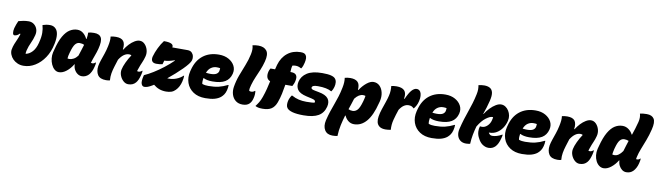

<svg xmlns="http://www.w3.org/2000/svg" viewBox="-45 -1500 8318 2430"><g transform="rotate(10 4114.0 -285.0)"><path d="M82 -536Q109 -544 143 -550.5Q177 -557 213 -557Q252 -557 281 -535Q310 -513 322.5 -477Q335 -441 324 -398Q310 -342 287 -294Q264 -246 250 -191Q244 -166 244 -146H250Q293 -155 330.5 -195.5Q368 -236 387 -312L389 -321Q407 -390 406 -442.5Q405 -495 393 -535V-541Q417 -549 439.5 -553Q462 -557 488 -557Q512 -557 531 -548.5Q550 -540 563 -525Q587 -500 592.5 -451.5Q598 -403 584 -335L582 -327Q562 -228 511.5 -152.5Q461 -77 391 -34Q321 9 243 9Q200 9 165.5 -6.5Q131 -22 108 -45Q82 -71 69.5 -103.5Q57 -136 61 -166Q68 -206 82 -241Q96 -276 111.5 -310Q127 -344 137 -380L130 -385Q112 -366 95 -358.5Q78 -351 64 -351Q47 -351 42.5 -376.5Q38 -402 47 -440Q54 -466 62.5 -488.5Q71 -511 82 -536Z M838 -559Q882 -559 915 -531.5Q948 -504 966 -464H972Q980 -513 978 -547Q1011 -556 1054 -556Q1122 -556 1145 -513.5Q1168 -471 1141 -367Q1130 -324 1111.5 -275.5Q1093 -227 1078 -176Q1087 -173 1097 -173Q1117 -173 1136 -190H1142Q1142 -180 1139.5 -164.5Q1137 -149 1132 -132Q1124 -98 1110 -70.5Q1096 -43 1081 -27Q1043 11 993 11Q963 11 937 -7.5Q911 -26 895.5 -56.5Q880 -87 881 -121H876Q841 -63 793.5 -26Q746 11 699 11Q667 11 641.5 -11Q616 -33 600 -68.5Q584 -104 579.5 -145Q575 -186 584 -224L593 -258Q621 -372 659.5 -438Q698 -504 743.5 -531.5Q789 -559 838 -559ZM777 -179Q788 -176 800 -176Q825 -176 854 -191Q883 -206 907 -238Q919 -277 931.5 -313Q944 -349 954 -385Q932 -398 894 -398Q863 -398 839.5 -370Q816 -342 794 -264L791 -253Q778 -209 777 -179Z M1266 -547Q1283 -551 1300 -553Q1317 -555 1335 -555Q1405 -555 1431.5 -520Q1458 -485 1447 -412H1453Q1477 -451 1508.5 -484.5Q1540 -518 1574.5 -538.5Q1609 -559 1639 -559Q1677 -559 1705 -530Q1733 -501 1744.5 -458.5Q1756 -416 1744 -373Q1733 -331 1716 -293Q1699 -255 1688 -222Q1684 -211 1679 -197Q1674 -183 1672 -175Q1680 -171 1691 -171Q1701 -171 1713 -176Q1725 -181 1734 -190H1740Q1740 -184 1738.5 -170Q1737 -156 1732 -139Q1722 -98 1710.5 -73Q1699 -48 1685 -32Q1669 -13 1645.5 -2Q1622 9 1589 9Q1555 9 1526 -17Q1497 -43 1482 -82Q1467 -121 1475 -161Q1483 -200 1508.5 -254.5Q1534 -309 1567 -358Q1554 -366 1537 -366Q1467 -366 1409 -274Q1393 -223 1379 -178.5Q1365 -134 1357.5 -91Q1350 -48 1354 1Q1329 7 1304 7Q1225 7 1196 -38.5Q1167 -84 1177 -153Q1183 -188 1197.5 -230Q1212 -272 1228.5 -320Q1245 -368 1256 -421Q1264 -458 1267 -489.5Q1270 -521 1266 -547Z M1941 -607H1947Q2074 -607 2059 -547H2254Q2291 -547 2310 -528Q2329 -509 2334.5 -483Q2340 -457 2334 -435L2332 -427Q2327 -409 2303 -378Q2279 -347 2241 -309Q2203 -271 2157 -230Q2111 -189 2064 -151Q2073 -150 2084 -150Q2134 -150 2181 -168.5Q2228 -187 2263 -220H2269Q2269 -204 2267 -187Q2265 -170 2259 -144Q2251 -110 2235.5 -80Q2220 -50 2197 -27Q2174 -3 2144.5 7Q2115 17 2077 17Q2028 17 1988 2Q1948 -13 1914 -42Q1905 -36 1897 -31Q1862 -10 1839 -2Q1816 6 1796 6Q1769 6 1757.5 -25.5Q1746 -57 1763 -127L1766 -139Q1817 -161 1880 -200Q1943 -239 2005.5 -287.5Q2068 -336 2119 -386V-393Q2040 -365 1989 -365H1988Q1981 -341 1974 -316Q1957 -312 1938.5 -310Q1920 -308 1896 -308Q1856 -308 1840.5 -330Q1825 -352 1835 -392Q1850 -446 1878.5 -504.5Q1907 -563 1941 -607Z M2658 -560Q2731 -560 2783.5 -530.5Q2836 -501 2860 -454.5Q2884 -408 2871 -355L2870 -350Q2852 -280 2795.5 -245.5Q2739 -211 2633 -211Q2596 -211 2566.5 -217Q2537 -223 2520 -233H2514Q2511 -213 2510 -194Q2509 -175 2513 -158Q2532 -151 2551.5 -148.5Q2571 -146 2593 -146Q2668 -146 2723 -159Q2778 -172 2838 -202H2844Q2844 -166 2835 -133Q2826 -99 2811 -77Q2796 -55 2776 -38Q2745 -13 2698.5 0Q2652 13 2580 13Q2487 13 2425 -28.5Q2363 -70 2339 -139Q2315 -208 2335 -290L2339 -305Q2370 -430 2452.5 -495Q2535 -560 2658 -560ZM2657 -397Q2618 -397 2585 -374.5Q2552 -352 2534 -305Q2550 -303 2563.5 -302Q2577 -301 2590 -301Q2641 -301 2665.5 -315Q2690 -329 2697 -354Q2699 -366 2700 -375.5Q2701 -385 2701 -393Q2685 -397 2657 -397Z M3054 -634Q3061 -667 3061.5 -695Q3062 -723 3054 -750Q3092 -759 3129 -759Q3203 -759 3236.5 -715Q3270 -671 3244 -574Q3228 -514 3206 -461.5Q3184 -409 3162 -358.5Q3140 -308 3124 -252Q3117 -229 3114 -210.5Q3111 -192 3112 -177Q3120 -169 3137 -169Q3166 -169 3184 -187H3190Q3193 -168 3192 -144Q3191 -120 3184 -93Q3178 -68 3169 -50.5Q3160 -33 3146 -19Q3116 11 3059 11Q3005 11 2969.5 -17Q2934 -45 2919.5 -91Q2905 -137 2913 -190Q2926 -270 2953 -342.5Q2980 -415 3009 -486.5Q3038 -558 3054 -634Z M3495 -96Q3473 -36 3432 -8.5Q3391 19 3317 19Q3281 19 3259 13.5Q3237 8 3224 0Q3243 -24 3261.5 -54Q3280 -84 3296 -129Q3316 -186 3329 -237.5Q3342 -289 3353 -340Q3320 -353 3310 -383Q3300 -413 3310 -456Q3313 -467 3317.5 -478.5Q3322 -490 3329 -500H3388Q3395 -531 3403 -559Q3432 -659 3502 -714.5Q3572 -770 3670 -770Q3699 -770 3714.5 -763.5Q3730 -757 3738 -744Q3759 -715 3743 -647Q3738 -625 3731 -606Q3724 -587 3713 -570H3707Q3692 -579 3674.5 -584.5Q3657 -590 3638 -590Q3625 -590 3615.5 -588.5Q3606 -587 3596 -584Q3590 -565 3588 -545Q3586 -525 3585 -500H3597Q3642 -500 3660.5 -475.5Q3679 -451 3667 -398Q3663 -379 3655.5 -361.5Q3648 -344 3640 -330H3550Q3540 -268 3528 -211Q3516 -154 3495 -96Z M3848 -164Q3890 -164 3915.5 -166Q3941 -168 3955 -172Q3960 -187 3951 -198Q3942 -209 3910 -216L3839 -232Q3751 -252 3722.5 -294Q3694 -336 3707 -396Q3723 -469 3791 -513Q3859 -557 3985 -557Q4058 -557 4097.5 -547Q4137 -537 4153 -518Q4170 -499 4172.5 -470Q4175 -441 4167 -412Q4158 -377 4139 -350H4133Q4107 -366 4063.5 -375Q4020 -384 3960 -384Q3919 -384 3902 -376Q3885 -368 3883 -356Q3881 -343 3891 -335Q3901 -327 3935 -321L3982 -312Q4071 -296 4103.5 -255Q4136 -214 4120 -149Q4099 -66 4032.5 -27.5Q3966 11 3842 11Q3754 11 3702 -3Q3650 -17 3630 -42Q3617 -58 3615 -82Q3613 -106 3619 -134Q3629 -176 3654 -210H3660Q3704 -185 3750 -174.5Q3796 -164 3848 -164Z M4275 -547Q4310 -557 4347 -557Q4411 -557 4441.5 -527Q4472 -497 4466 -427L4472 -425Q4510 -483 4557 -521Q4604 -559 4644 -559Q4692 -559 4724 -527Q4756 -495 4767.5 -443Q4779 -391 4764 -330L4757 -305Q4717 -145 4650 -67Q4583 11 4491 11Q4448 11 4416 -15Q4384 -41 4369 -78L4363 -77Q4344 -15 4329.5 51.5Q4315 118 4312 194Q4296 197 4280.5 198.5Q4265 200 4248 200Q4178 200 4147.5 150.5Q4117 101 4134 24Q4150 -42 4168 -96Q4186 -150 4204.5 -199.5Q4223 -249 4239.5 -302.5Q4256 -356 4269 -421Q4284 -493 4275 -547ZM4543 -372Q4488 -372 4438 -307Q4427 -270 4415 -234.5Q4403 -199 4391 -164Q4414 -152 4445 -152Q4479 -152 4505.5 -179.5Q4532 -207 4555 -287L4558 -297Q4564 -320 4568 -337Q4572 -354 4573 -367Q4558 -372 4543 -372Z M4963 0Q4947 3 4929 5Q4911 7 4897 7Q4845 7 4817.5 -13.5Q4790 -34 4782.5 -67.5Q4775 -101 4782 -141Q4789 -185 4806 -236Q4823 -287 4840 -335.5Q4857 -384 4865 -420Q4874 -456 4875 -488.5Q4876 -521 4873 -547Q4890 -551 4907 -553Q4924 -555 4941 -555Q5011 -555 5042 -522.5Q5073 -490 5060 -418L5067 -416Q5103 -498 5134.5 -532.5Q5166 -567 5198 -567Q5215 -567 5227.5 -558.5Q5240 -550 5247 -538Q5258 -519 5260 -487.5Q5262 -456 5253 -420Q5245 -386 5232 -362Q5219 -338 5204 -319H5198Q5185 -333 5170 -339.5Q5155 -346 5132 -346Q5102 -346 5073.5 -328Q5045 -310 5016 -266Q4992 -196 4975 -131Q4958 -66 4963 0Z M5568 -560Q5641 -560 5693.5 -530.5Q5746 -501 5770 -454.5Q5794 -408 5781 -355L5780 -350Q5762 -280 5705.5 -245.5Q5649 -211 5543 -211Q5506 -211 5476.5 -217Q5447 -223 5430 -233H5424Q5421 -213 5420 -194Q5419 -175 5423 -158Q5442 -151 5461.5 -148.5Q5481 -146 5503 -146Q5578 -146 5633 -159Q5688 -172 5748 -202H5754Q5754 -166 5745 -133Q5736 -99 5721 -77Q5706 -55 5686 -38Q5655 -13 5608.5 0Q5562 13 5490 13Q5397 13 5335 -28.5Q5273 -70 5249 -139Q5225 -208 5245 -290L5249 -305Q5280 -430 5362.5 -495Q5445 -560 5568 -560ZM5567 -397Q5528 -397 5495 -374.5Q5462 -352 5444 -305Q5460 -303 5473.5 -302Q5487 -301 5500 -301Q5551 -301 5575.5 -315Q5600 -329 5607 -354Q5609 -366 5610 -375.5Q5611 -385 5611 -393Q5595 -397 5567 -397Z M6284 -559Q6315 -559 6340.5 -542Q6366 -525 6383 -497.5Q6400 -470 6406 -437.5Q6412 -405 6404 -373L6403 -367Q6390 -315 6361 -273Q6332 -231 6291 -206.5Q6250 -182 6200 -182H6195L6192 -177Q6199 -167 6211 -156Q6218 -152 6224 -150Q6230 -148 6242 -148Q6268 -148 6298.5 -157Q6329 -166 6363 -185H6369Q6368 -165 6360 -139Q6350 -99 6336.5 -71.5Q6323 -44 6306 -26Q6271 10 6219 10Q6196 10 6175 2Q6154 -6 6135 -20Q6103 -46 6084 -86Q6073 -104 6066 -126Q6059 -148 6058 -172Q6056 -207 6067 -240Q6074 -239 6080.5 -238.5Q6087 -238 6093 -238Q6129 -238 6160.5 -267.5Q6192 -297 6203 -340L6205 -349Q6208 -358 6209 -366.5Q6210 -375 6211 -382Q6208 -383 6205 -383Q6202 -383 6199 -383Q6170 -383 6120.5 -346.5Q6071 -310 6023 -230Q6008 -177 5997 -120Q5986 -63 5983 0Q5971 2 5957.5 4Q5944 6 5930 6Q5884 6 5855 -17Q5826 -40 5816 -78Q5806 -116 5817 -162Q5834 -233 5852.5 -292Q5871 -351 5890 -405Q5909 -459 5925.5 -513.5Q5942 -568 5955 -630Q5963 -666 5963 -694.5Q5963 -723 5958 -750Q5997 -759 6033 -759Q6076 -759 6105 -742.5Q6134 -726 6142.5 -687Q6151 -648 6134 -578Q6123 -532 6109 -488Q6095 -444 6080 -402H6085Q6112 -445 6146.5 -480.5Q6181 -516 6217 -537.5Q6253 -559 6284 -559Z M6728 -560Q6801 -560 6853.5 -530.5Q6906 -501 6930 -454.5Q6954 -408 6941 -355L6940 -350Q6922 -280 6865.5 -245.5Q6809 -211 6703 -211Q6666 -211 6636.5 -217Q6607 -223 6590 -233H6584Q6581 -213 6580 -194Q6579 -175 6583 -158Q6602 -151 6621.5 -148.5Q6641 -146 6663 -146Q6738 -146 6793 -159Q6848 -172 6908 -202H6914Q6914 -166 6905 -133Q6896 -99 6881 -77Q6866 -55 6846 -38Q6815 -13 6768.5 0Q6722 13 6650 13Q6557 13 6495 -28.5Q6433 -70 6409 -139Q6385 -208 6405 -290L6409 -305Q6440 -430 6522.5 -495Q6605 -560 6728 -560ZM6727 -397Q6688 -397 6655 -374.5Q6622 -352 6604 -305Q6620 -303 6633.5 -302Q6647 -301 6660 -301Q6711 -301 6735.5 -315Q6760 -329 6767 -354Q6769 -366 6770 -375.5Q6771 -385 6771 -393Q6755 -397 6727 -397Z M7066 -547Q7083 -551 7100 -553Q7117 -555 7135 -555Q7205 -555 7231.5 -520Q7258 -485 7247 -412H7253Q7277 -451 7308.5 -484.5Q7340 -518 7374.5 -538.5Q7409 -559 7439 -559Q7477 -559 7505 -530Q7533 -501 7544.5 -458.5Q7556 -416 7544 -373Q7533 -331 7516 -293Q7499 -255 7488 -222Q7484 -211 7479 -197Q7474 -183 7472 -175Q7480 -171 7491 -171Q7501 -171 7513 -176Q7525 -181 7534 -190H7540Q7540 -184 7538.5 -170Q7537 -156 7532 -139Q7522 -98 7510.5 -73Q7499 -48 7485 -32Q7469 -13 7445.5 -2Q7422 9 7389 9Q7355 9 7326 -17Q7297 -43 7282 -82Q7267 -121 7275 -161Q7283 -200 7308.5 -254.5Q7334 -309 7367 -358Q7354 -366 7337 -366Q7267 -366 7209 -274Q7193 -223 7179 -178.5Q7165 -134 7157.5 -91Q7150 -48 7154 1Q7129 7 7104 7Q7025 7 6996 -38.5Q6967 -84 6977 -153Q6983 -188 6997.5 -230Q7012 -272 7028.5 -320Q7045 -368 7056 -421Q7064 -458 7067 -489.5Q7070 -521 7066 -547Z M7845 -559Q7889 -559 7924.5 -532Q7960 -505 7975 -471H7981Q7995 -513 8008.5 -555Q8022 -597 8033 -642Q8048 -702 8033 -750Q8072 -759 8120 -759Q8188 -759 8214 -717Q8240 -675 8216 -579Q8197 -501 8171.5 -434.5Q8146 -368 8123.5 -311Q8101 -254 8090 -204Q8088 -193 8086.5 -186Q8085 -179 8085 -174Q8089 -173 8093 -173Q8097 -173 8100 -173Q8120 -173 8136 -190H8142Q8142 -180 8139.5 -163.5Q8137 -147 8132 -128Q8124 -95 8110 -69Q8096 -43 8081 -27Q8061 -6 8038.5 2.5Q8016 11 7990 11Q7960 11 7935.5 -7.5Q7911 -26 7896 -56Q7881 -86 7881 -120H7875Q7841 -64 7793 -26.5Q7745 11 7699 11Q7667 11 7641 -8.5Q7615 -28 7598.5 -61Q7582 -94 7577.5 -134.5Q7573 -175 7583 -217L7593 -254Q7623 -369 7662 -435.5Q7701 -502 7747 -530.5Q7793 -559 7845 -559ZM7778 -180Q7785 -178 7792 -177Q7799 -176 7806 -176Q7860 -176 7909 -247Q7920 -284 7930.5 -318Q7941 -352 7952 -385Q7926 -396 7895 -396Q7863 -396 7839 -368.5Q7815 -341 7794 -262L7791 -251Q7785 -229 7782.5 -211.5Q7780 -194 7778 -180Z"/></g></svg>

Font: Recursive Sn Csl St Blk
Style: Italic
Weight: 900
Italic angle: -15°
Version: Version 1.079;hotconv 1.0.112;makeotfexe 2.5.65598; ttfautoh